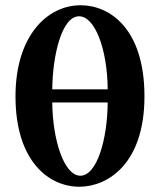

<svg xmlns="http://www.w3.org/2000/svg" viewBox="-20 -701 609 731"><path d="M39 -334C39 -86 167 10 282 10C389 10 530 -76 530 -334C530 -594 396 -681 287 -681C160 -681 39 -565 39 -334ZM390 -311C389 -170 349 -32 286 -32C223 -32 180 -171 179 -311ZM281 -639C342 -639 389 -512 390 -361H179C180 -486 214 -639 281 -639Z"/></svg>

Font: Libertinus Sans
Style: Bold
Weight: 700
Designer: Philipp H. Poll, Khaled Hosny
Foundry: Caleb Maclennan
Version: Version 7.050;RELEASE